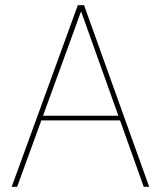

<svg xmlns="http://www.w3.org/2000/svg" viewBox="-20 -720 621 740"><path d="M25 0 280 -700H304L555 0H534L293 -675H292L46 0ZM124 -256 133 -274H449L458 -256Z"/></svg>

Font: DM Sans 28pt Thin
Style: Regular
Weight: 250
Version: Version 4.004;gftools[0.9.30]